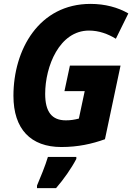

<svg xmlns="http://www.w3.org/2000/svg" viewBox="-20 -745 679 986"><path d="M295 10C381 10 452 -6 519 -30L599 -408H339L311 -277H415L385 -136C361 -130 343 -127 318 -127C246 -127 212 -171 212 -263C212 -404 285 -588 437 -588C488 -588 534 -571 575 -546L639 -676C586 -707 519 -725 445 -725C180 -725 49 -490 49 -253C49 -82 138 10 295 10ZM170 208V221H268C307 176 347 119 372 71V61H226C213 105 187 168 170 208Z"/></svg>

Font: Noto Sans SemiCondensed ExtraBold
Style: Italic
Weight: 800
Width: 4
Italic angle: -12°
Designer: Monotype Design Team
Foundry: Monotype Imaging Inc.
Version: Version 2.013